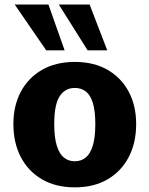

<svg xmlns="http://www.w3.org/2000/svg" viewBox="-20 -809 654 840"><path d="M307.6 10.7Q224.1 10.7 163.8 -24.4Q103.5 -59.6 71 -121.8Q38.6 -184.1 38.6 -266.1Q38.6 -346.7 71.3 -408Q104 -469.2 164.3 -503.7Q224.6 -538.1 307.6 -538.1Q390.1 -538.1 450.2 -503.7Q510.3 -469.2 543 -408Q575.7 -346.7 575.7 -266.1Q575.7 -184.1 543.2 -121.8Q510.7 -59.6 450.7 -24.4Q390.6 10.7 307.6 10.7ZM307.6 -103.5Q335.4 -103.5 355.5 -120.1Q375.5 -136.7 386.2 -172.6Q397 -208.5 397 -266.1Q397 -322.8 386.5 -357.7Q376 -392.6 356 -408.4Q335.9 -424.3 307.6 -424.3Q264.6 -424.3 241 -387.9Q217.3 -351.6 217.3 -266.1Q217.3 -208 228.3 -172.1Q239.3 -136.2 259.3 -119.9Q279.3 -103.5 307.6 -103.5ZM182.1 -588.9 44.4 -789.1H191.9L262.7 -588.9ZM363.3 -588.9 237.3 -789.1H372.1L449.2 -588.9Z"/></svg>

Font: Comme ExtraBold
Style: Regular
Weight: 800
Version: Version 1.000;gftools[0.9.27]